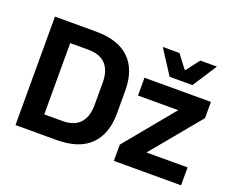

<svg xmlns="http://www.w3.org/2000/svg" viewBox="-111 -875 1295 1063"><g transform="rotate(20 537.0 -343.0)"><path d="M155 0V-110H300Q368.5 -110 402.8 -147.2Q437 -184.5 437 -254V-386.5Q437 -456 402.8 -493Q368.5 -530 300 -530H154.5V-639H304.5Q436.5 -639 503 -574Q569.5 -509 569.5 -387V-253.5Q569.5 -131 503.2 -65.5Q437 0 304.5 0ZM63.5 0V-639H193V0ZM1039 -105.5V0H643V-95.5L882 -385.5H645V-490.5H1036.5V-395L797 -105.5ZM774 -543 683 -683.5V-685.5H780L839 -608H843.5L903 -685.5H999.5V-683.5L908.5 -543Z"/></g></svg>

Font: Anek Latin SemiBold
Style: Regular
Weight: 600
Designer: Yesha Goshar
Foundry: Ek Type
Version: Version 1.003